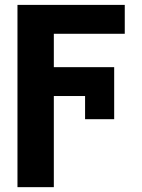

<svg xmlns="http://www.w3.org/2000/svg" viewBox="-20 -566 583 789"><path d="M449.2 -76.2H329.6V-171.4H201.2V203.1H51.8V-545.9H492.7V-427.2H201.2V-290H449.2Z"/></svg>

Font: Inter Tight
Style: Bold
Weight: 700
Designer: Rasmus Andersson
Foundry: rsms
Version: Version 3.004; ttfautohint (v1.8.4.7-5d5b)